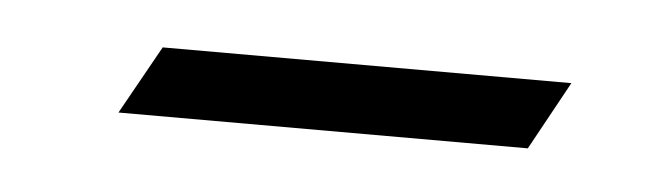

<svg xmlns="http://www.w3.org/2000/svg" viewBox="-23 -308 379 112"><g transform="rotate(5 166.5 -252.0)"><path d="M69.8 -272H309.1L287.1 -231.9H47.4Z"/></g></svg>

Font: Atsinvsda
Style: Italic
Weight: 400
Italic angle: -12°
Designer: Al Webster
Foundry: Al Webster and Michael Everson
Version: Version 2.000